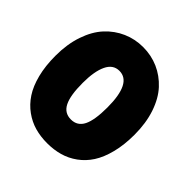

<svg xmlns="http://www.w3.org/2000/svg" viewBox="-182 -813 966 966"><g transform="rotate(45 301.0 -330.0)"><path d="M13.5 -329.5Q13.5 -411.5 36 -477.5Q58.5 -543.5 97.2 -585.5Q136 -627.5 186.8 -649.8Q237.5 -672 295 -672Q353 -672 403.5 -649.8Q454 -627.5 492.8 -585.5Q531.5 -543.5 553.8 -477.5Q576 -411.5 576 -329.5Q576 -257 561.2 -199Q546.5 -141 521.2 -102Q496 -63 460 -37Q424 -11 383 0.5Q342 12 295 12Q248 12 207.2 0.5Q166.5 -11 130.5 -37Q94.5 -63 68.8 -102Q43 -141 28.2 -199Q13.5 -257 13.5 -329.5ZM207 -329.5Q207 -240 228 -198.5Q249 -157 295 -157Q341 -157 361.8 -198.5Q382.5 -240 382.5 -329.5Q382.5 -503 295 -503Q250.5 -503 228.8 -457.2Q207 -411.5 207 -329.5Z"/></g></svg>

Font: League Spartan Black
Style: Regular
Weight: 900
Foundry: The League of Moveable Type
Version: Version 2.002